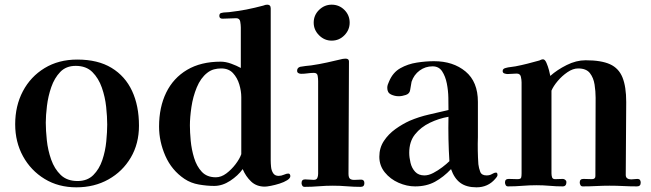

<svg xmlns="http://www.w3.org/2000/svg" viewBox="-20 -796 2786 822"><path d="M439 -263Q439 -296 434.5 -338.5Q430 -381 416 -421Q402 -461 375.5 -487.5Q349 -514 304 -514Q263 -514 238 -488Q213 -462 199.5 -423Q186 -384 181 -342.5Q176 -301 176 -271Q176 -238 180.5 -195.5Q185 -153 199 -113Q213 -73 240 -47Q267 -21 312 -21Q354 -21 379.5 -46.5Q405 -72 418 -110.5Q431 -149 435 -190.5Q439 -232 439 -263ZM575 -258Q575 -181 540 -121.5Q505 -62 444.5 -28Q384 6 307 6Q230 6 171 -30Q112 -66 78.5 -127Q45 -188 45 -264Q45 -343 78 -405.5Q111 -468 171 -504.5Q231 -541 311 -541Q399 -541 457.5 -505.5Q516 -470 545.5 -406.5Q575 -343 575 -258Z M1013 -380Q1013 -406 1004.5 -434.5Q996 -463 977.5 -483Q959 -503 927 -503Q911 -503 896 -499Q881 -495 867 -484Q839 -462 822.5 -422Q806 -382 799.5 -337.5Q793 -293 793 -259Q793 -231 796.5 -193.5Q800 -156 811 -120Q822 -84 844 -60.5Q866 -37 904 -37Q927 -37 949 -53.5Q971 -70 988.5 -93Q1006 -116 1013 -136ZM1223 -42Q1223 -33 1209.5 -24.5Q1196 -16 1177 -10Q1158 -4 1140 -0.5Q1122 3 1114 3Q1078 3 1055 -19Q1032 -41 1019 -72Q999 -44 965.5 -22Q932 0 897 0Q866 0 831.5 -6Q797 -12 770 -30Q715 -67 688 -128.5Q661 -190 661 -254Q661 -337 691.5 -399.5Q722 -462 781 -497Q840 -532 925 -532Q946 -532 969.5 -523.5Q993 -515 1011 -505V-678Q1011 -689 1008.5 -703.5Q1006 -718 991 -718Q976 -718 961.5 -717Q947 -716 933 -716Q919 -716 919 -728Q919 -740 930 -741Q938 -743 946 -743Q954 -743 961 -744Q980 -746 998 -749Q1016 -752 1034 -755Q1053 -759 1071 -763Q1089 -767 1107 -772Q1112 -774 1116 -775Q1120 -776 1124 -776Q1139 -776 1139 -760V-109Q1139 -97 1140.5 -81.5Q1142 -66 1149.5 -54.5Q1157 -43 1173 -43Q1184 -43 1195.5 -48Q1207 -53 1214 -53Q1219 -53 1221 -49.5Q1223 -46 1223 -42Z M1540 -12Q1540 4 1524 4Q1495 4 1465 1.5Q1435 -1 1405 -1Q1375 -1 1344.5 1.5Q1314 4 1284 4Q1277 4 1274 -1.5Q1271 -7 1271 -12Q1271 -28 1286 -28Q1296 -28 1305 -27Q1314 -26 1323 -26Q1335 -26 1338.5 -34Q1342 -42 1342 -52V-449Q1342 -459 1340 -471.5Q1338 -484 1324 -484Q1311 -484 1297 -482Q1283 -480 1269 -480Q1263 -480 1257.5 -483Q1252 -486 1252 -493Q1252 -506 1265 -510Q1276 -512 1288.5 -513.5Q1301 -515 1312 -516Q1347 -521 1380.5 -528.5Q1414 -536 1448 -544Q1451 -544 1454 -544.5Q1457 -545 1459 -545Q1474 -545 1474 -533Q1474 -413 1473 -292.5Q1472 -172 1472 -52Q1472 -34 1480 -29.5Q1488 -25 1500.5 -26Q1513 -27 1526 -27Q1540 -27 1540 -12ZM1477 -699Q1477 -668 1454.5 -645Q1432 -622 1400 -622Q1369 -622 1346 -645Q1323 -668 1323 -699Q1323 -731 1346 -753.5Q1369 -776 1400 -776Q1432 -776 1454.5 -753.5Q1477 -731 1477 -699Z M1904 -106Q1901 -153 1900 -200.5Q1899 -248 1900 -296Q1859 -289 1820.5 -270.5Q1782 -252 1757 -221Q1732 -190 1732 -142Q1732 -122 1737.5 -99Q1743 -76 1757.5 -60.5Q1772 -45 1797 -45Q1815 -45 1835 -55.5Q1855 -66 1873.5 -80Q1892 -94 1904 -106ZM2110 -47Q2110 -43 2106.5 -38Q2103 -33 2100 -30Q2069 6 2020 6Q1977 6 1951 -13Q1925 -32 1911 -72Q1879 -38 1842.5 -18Q1806 2 1757 2Q1722 2 1686.5 -13.5Q1651 -29 1627.5 -58Q1604 -87 1604 -125Q1604 -163 1623.5 -192.5Q1643 -222 1673 -243.5Q1703 -265 1734 -279Q1774 -296 1816 -305.5Q1858 -315 1900 -325V-329Q1900 -347 1899.5 -377.5Q1899 -408 1893 -438.5Q1887 -469 1873 -490.5Q1859 -512 1832 -512Q1801 -512 1776.5 -494Q1752 -476 1742 -446Q1740 -437 1739 -428.5Q1738 -420 1736 -411Q1734 -395 1717.5 -389.5Q1701 -384 1687 -384Q1670 -384 1654 -391.5Q1638 -399 1638 -420Q1638 -428 1640.5 -434.5Q1643 -441 1646 -448Q1662 -486 1694 -504Q1726 -522 1764.5 -528Q1803 -534 1838 -534Q1920 -534 1973 -490Q2026 -446 2026 -360V-209Q2025 -181 2025.5 -151.5Q2026 -122 2028 -93Q2030 -76 2036 -60.5Q2042 -45 2063 -45Q2077 -45 2086.5 -51Q2096 -57 2104 -57Q2108 -57 2109 -53Q2110 -49 2110 -47Z M2723 -14Q2723 2 2707 2Q2678 2 2648.5 0.5Q2619 -1 2590 -1Q2562 -1 2533 0.5Q2504 2 2475 2Q2468 2 2465 -3.5Q2462 -9 2462 -15Q2462 -30 2478 -30Q2487 -30 2496 -29.5Q2505 -29 2514 -29Q2529 -29 2529 -42Q2529 -126 2529.5 -210Q2530 -294 2530 -378Q2530 -405 2525.5 -434Q2521 -463 2505.5 -483Q2490 -503 2455 -503Q2433 -503 2409.5 -487Q2386 -471 2367.5 -449Q2349 -427 2341 -408V-54Q2341 -45 2343.5 -37Q2346 -29 2357 -29Q2365 -29 2373.5 -29.5Q2382 -30 2390 -30Q2395 -30 2400 -26Q2405 -22 2405 -17Q2405 2 2389 2Q2361 2 2333.5 -0.5Q2306 -3 2277 -3Q2247 -3 2216.5 -0.5Q2186 2 2155 2Q2148 2 2145 -3.5Q2142 -9 2142 -15Q2142 -30 2158 -30Q2167 -30 2176 -29.5Q2185 -29 2195 -29Q2209 -29 2211 -35Q2213 -41 2213 -54V-199Q2213 -260 2213 -321Q2213 -382 2213 -443Q2213 -454 2210 -467.5Q2207 -481 2192 -481Q2182 -481 2172.5 -480Q2163 -479 2153 -479Q2147 -479 2139.5 -481.5Q2132 -484 2132 -492Q2132 -498 2136 -501Q2140 -504 2145 -505Q2155 -508 2166 -509Q2177 -510 2187 -512Q2213 -517 2238.5 -523.5Q2264 -530 2289 -537Q2293 -539 2297 -540.5Q2301 -542 2305 -542Q2313 -542 2319.5 -527Q2326 -512 2330.5 -495Q2335 -478 2336 -471Q2365 -497 2406 -517.5Q2447 -538 2487 -538Q2554 -538 2591.5 -521Q2629 -504 2645 -464.5Q2661 -425 2661 -359Q2661 -281 2660 -203Q2659 -125 2659 -47Q2659 -37 2665.5 -32.5Q2672 -28 2682 -28Q2689 -28 2695.5 -29Q2702 -30 2709 -30Q2723 -30 2723 -14Z"/></svg>

Font: Kaisei Tokumin
Style: Bold
Weight: 700
Designer: Font-Kai, 金井和夫
Foundry: KAZUO KANAI
Version: Version 5.003